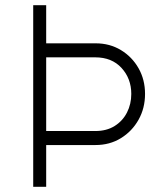

<svg xmlns="http://www.w3.org/2000/svg" viewBox="-20 -720 629 740"><path d="M108 0V-700H158V-553H349Q403 -553 446 -527Q489 -501 514 -457Q539 -413 539 -358Q539 -303 514 -258.5Q489 -214 446 -187.5Q403 -161 348 -161H158V0ZM158 -215H347Q391 -215 422 -234.5Q453 -254 469.5 -286.5Q486 -319 486 -358Q486 -417 448.5 -458Q411 -499 347 -499H158Z"/></svg>

Font: Lexend ExtraLight
Style: Regular
Weight: 200
Designer: Bonnie Shaver-Troup, Thomas Jockin
Foundry: Lexend
Version: Version 1.007; ttfautohint (v1.8.3)